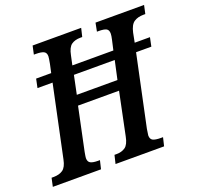

<svg xmlns="http://www.w3.org/2000/svg" viewBox="-143 -847 1006 981"><g transform="rotate(-20 360.0 -357.0)"><path d="M738 -714 728 -668H718Q687 -668 666.5 -654.5Q646 -641 637 -600L627 -549H710L700 -501H617L535 -114Q530 -84 530 -80Q530 -60 543 -53Q556 -46 587 -46H598L587 0H323L334 -46H345Q374 -46 393 -59.5Q412 -73 420 -114L468 -346H245L196 -113Q191 -86 191 -80Q191 -60 204 -53Q217 -46 245 -46H255L244 0H-18L-8 -46H3Q34 -46 53.5 -59.5Q73 -73 81 -113L163 -501H81L91 -549H173L183 -595Q189 -627 189 -635Q189 -654 176 -661Q163 -668 132 -668H122L132 -714H396L385 -668H375Q345 -668 326 -654.5Q307 -641 299 -600L288 -549H511L523 -602Q528 -624 528 -635Q528 -655 515.5 -661.5Q503 -668 475 -668H465L474 -714ZM501 -501H279L258 -400H479Z"/></g></svg>

Font: Noto Serif CondSemiBold
Style: Italic
Weight: 600
Width: 3
Italic angle: -12°
Designer: Monotype Design Team
Foundry: Monotype Imaging Inc.
Version: Version 1.001